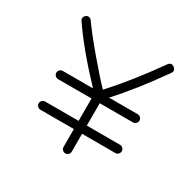

<svg xmlns="http://www.w3.org/2000/svg" viewBox="-127 -671 813 810"><g transform="rotate(30 279.0 -266.0)"><path d="M267 -11V-98H104Q96 -98 90 -104Q84 -110 84 -118Q84 -126 90 -132Q96 -138 104 -138H267V-247H104Q96 -247 90 -253Q84 -259 84 -267Q84 -275 90 -281Q96 -287 104 -287H251Q131 -414 67 -509Q62 -515 63.5 -523Q65 -531 72 -536Q78 -541 86 -539.5Q94 -538 99 -531Q133 -483 193.5 -411.5Q254 -340 290 -303Q378 -399 472 -532Q484 -548 500 -536Q516 -524 504 -508Q412 -377 329 -287H469Q477 -287 483 -281Q489 -275 489 -267Q489 -259 483 -253Q477 -247 469 -247H307V-138H469Q477 -138 483 -132Q489 -126 489 -118Q489 -110 483 -104Q477 -98 469 -98H307V-11Q307 -3 301 3Q295 9 287 9Q279 9 273 3Q267 -3 267 -11Z"/></g></svg>

Font: Hoogli Light
Style: Regular
Weight: 300
Designer: Anand Singh Naorem
Foundry: Brand New Type
Version: Version 1.00 b007